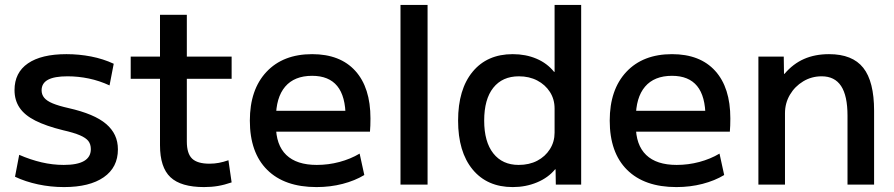

<svg xmlns="http://www.w3.org/2000/svg" viewBox="-20 -750 3633 780"><path d="M240 10Q186 10 134.5 -1Q83 -12 41 -32L58 -121Q104 -101 149 -90.5Q194 -80 239 -80Q294 -80 321.5 -96Q349 -112 349 -144Q349 -164 339 -177Q329 -190 304.5 -200.5Q280 -211 236 -221Q167 -238 123.5 -260Q80 -282 59.5 -312.5Q39 -343 39 -384Q39 -455 93.5 -492.5Q148 -530 250 -530Q301 -530 350 -520.5Q399 -511 442 -491L425 -403Q384 -422 341 -431Q298 -440 254 -440Q201 -440 175 -426Q149 -412 149 -383Q149 -366 159.5 -353Q170 -340 194 -330Q218 -320 258 -311Q311 -299 349 -283Q387 -267 411 -246.5Q435 -226 447 -200.5Q459 -175 459 -143Q459 -70 401.5 -30Q344 10 240 10Z M809 10Q715 10 672.5 -30Q630 -70 630 -160V-430H511V-520H630V-690H739V-520H921V-430H739V-175Q739 -126 760.5 -105.5Q782 -85 831 -85Q851 -85 869.5 -88.5Q888 -92 908 -99L921 -9Q892 1 865.5 5.5Q839 10 809 10Z M1266 10Q1136 10 1065.5 -60Q995 -130 995 -260Q995 -386 1062.5 -458Q1130 -530 1248 -530Q1362 -530 1423.5 -462Q1485 -394 1485 -269Q1485 -256 1484.5 -240Q1484 -224 1483 -215H1055V-300H1401L1384 -274Q1384 -359 1350 -400.5Q1316 -442 1248 -442Q1176 -442 1138.5 -398Q1101 -354 1101 -270V-240Q1101 -161 1143 -120.5Q1185 -80 1267 -80Q1314 -80 1359 -92Q1404 -104 1441 -126L1460 -39Q1422 -16 1372 -3Q1322 10 1266 10Z M1607 0V-730H1717V0Z M2063 10Q1959 10 1900 -61.5Q1841 -133 1841 -260Q1841 -387 1900 -458.5Q1959 -530 2063 -530Q2116 -530 2159.5 -511.5Q2203 -493 2231 -458H2233V-730H2341V0H2238L2237 -62H2235Q2207 -28 2161.5 -9Q2116 10 2063 10ZM2087 -80Q2130 -80 2162.5 -97Q2195 -114 2214 -144Q2233 -174 2233 -211V-309Q2233 -347 2214 -376.5Q2195 -406 2162.5 -423Q2130 -440 2088 -440Q2021 -440 1984 -393.5Q1947 -347 1947 -260Q1947 -174 1984 -127Q2021 -80 2087 -80Z M2728 10Q2598 10 2527.5 -60Q2457 -130 2457 -260Q2457 -386 2524.5 -458Q2592 -530 2710 -530Q2824 -530 2885.5 -462Q2947 -394 2947 -269Q2947 -256 2946.5 -240Q2946 -224 2945 -215H2517V-300H2863L2846 -274Q2846 -359 2812 -400.5Q2778 -442 2710 -442Q2638 -442 2600.5 -398Q2563 -354 2563 -270V-240Q2563 -161 2605 -120.5Q2647 -80 2729 -80Q2776 -80 2821 -92Q2866 -104 2903 -126L2922 -39Q2884 -16 2834 -3Q2784 10 2728 10Z M3061 0V-520H3164L3165 -450H3167Q3202 -491 3246.5 -510.5Q3291 -530 3348 -530Q3443 -530 3487 -474.5Q3531 -419 3531 -300V0H3423V-280Q3423 -361 3397 -400.5Q3371 -440 3318 -440Q3277 -440 3243 -419.5Q3209 -399 3189 -365Q3169 -331 3169 -290V0Z"/></svg>

Font: M PLUS 2 Medium
Style: Regular
Weight: 500
Designer: Coji Morishita
Foundry: UNDERFOREST DESIGN
Version: Version 1.001